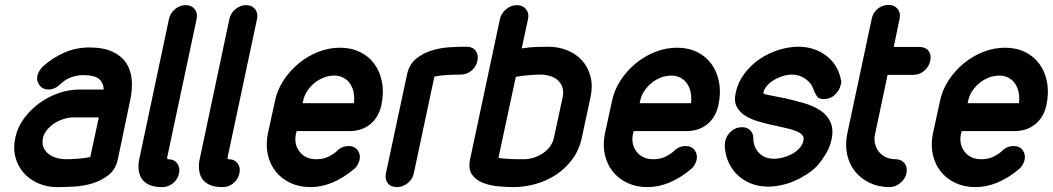

<svg xmlns="http://www.w3.org/2000/svg" viewBox="-20 -755 4304 785"><path d="M404 -389Q403 -416 385 -432Q367 -448 315 -448Q289 -446 268 -438Q247 -430 227 -411Q204 -389 178 -389Q155 -389 141.5 -406.5Q128 -424 133 -446Q135 -455 141 -465Q147 -475 155 -483Q198 -521 245.5 -541Q293 -561 345 -561Q402 -561 439 -544Q476 -527 495.5 -498Q515 -469 518.5 -429.5Q522 -390 512 -344L462 -105Q453 -62 423.5 -39Q394 -16 357 -5Q320 6 281 8Q242 10 214 10Q172 10 136.5 -5.5Q101 -21 77 -48Q53 -75 43 -112.5Q33 -150 43 -194Q52 -235 78 -270.5Q104 -306 140 -332.5Q176 -359 219 -374Q262 -389 304 -389ZM384 -275H280Q262 -275 242 -269Q222 -263 205 -252.5Q188 -242 174.5 -226.5Q161 -211 156 -193Q151 -170 157.5 -153.5Q164 -137 178 -126Q192 -115 211 -109.5Q230 -104 251 -104Q272 -104 299 -106Q326 -108 349 -113Z M667 -104Q692 -104 704.5 -87Q717 -70 712 -47Q707 -22 687.5 -6Q668 10 643 10Q608 10 587.5 -0.5Q567 -11 557.5 -27.5Q548 -44 546.5 -65Q545 -86 550 -107L671 -678Q676 -701 695.5 -717.5Q715 -734 740 -734Q763 -734 776 -717.5Q789 -701 784 -678L664 -114Q662 -104 667 -104Z M914 -104Q939 -104 951.5 -87Q964 -70 959 -47Q954 -22 934.5 -6Q915 10 890 10Q855 10 834.5 -0.5Q814 -11 804.5 -27.5Q795 -44 793.5 -65Q792 -86 797 -107L918 -678Q923 -701 942.5 -717.5Q962 -734 987 -734Q1010 -734 1023 -717.5Q1036 -701 1031 -678L911 -114Q909 -104 914 -104Z M1217 -333H1427Q1430 -356 1426 -376.5Q1422 -397 1411.5 -412.5Q1401 -428 1384.5 -437Q1368 -446 1346 -446Q1324 -446 1303 -437.5Q1282 -429 1265 -415Q1248 -401 1235.5 -382Q1223 -363 1219 -341ZM1358 -138Q1369 -149 1381 -153.5Q1393 -158 1405 -158Q1430 -158 1442.5 -140.5Q1455 -123 1450 -101Q1448 -93 1443 -83Q1438 -73 1429 -65Q1340 10 1249 10Q1204 10 1167.5 -7Q1131 -24 1107.5 -53.5Q1084 -83 1075 -122.5Q1066 -162 1075 -208L1104 -341Q1113 -386 1139 -426Q1165 -466 1201.5 -496Q1238 -526 1281.5 -543Q1325 -560 1370 -560Q1416 -560 1452.5 -542Q1489 -524 1511.5 -492.5Q1534 -461 1542 -418Q1550 -375 1539 -324Q1528 -275 1493.5 -247Q1459 -219 1408 -219H1193L1190 -208Q1181 -165 1205 -134.5Q1229 -104 1273 -104Q1303 -104 1325 -115.5Q1347 -127 1358 -138Z M1672 -47Q1667 -22 1646.5 -6Q1626 10 1603 10Q1578 10 1565.5 -6Q1553 -22 1558 -47L1644 -450Q1653 -492 1681.5 -515Q1710 -538 1746.5 -549Q1783 -560 1821 -562Q1859 -564 1887 -564Q1912 -564 1924.5 -548Q1937 -532 1932 -507Q1927 -482 1907.5 -466Q1888 -450 1863 -450Q1840 -450 1811 -448.5Q1782 -447 1756 -442Z M2359 -193Q2348 -141 2319.5 -103Q2291 -65 2252.5 -40Q2214 -15 2169 -2.5Q2124 10 2079 10Q2049 10 2014.5 6.5Q1980 3 1952 -8.5Q1924 -20 1909 -42.5Q1894 -65 1902 -104L2024 -677Q2029 -700 2049 -717Q2069 -734 2094 -734Q2117 -734 2130.5 -717.5Q2144 -701 2139 -678L2113 -557Q2143 -562 2170.5 -563Q2198 -564 2220 -564Q2263 -564 2299 -549.5Q2335 -535 2359.5 -508Q2384 -481 2394 -443.5Q2404 -406 2395 -361ZM2281 -360Q2285 -382 2279 -399Q2273 -416 2260 -427.5Q2247 -439 2228 -444.5Q2209 -450 2188 -450Q2168 -450 2140 -447.5Q2112 -445 2089 -441L2018 -110Q2026 -108 2041 -106.5Q2056 -105 2072.5 -104.5Q2089 -104 2103 -104Q2117 -104 2122 -104Q2142 -104 2162.5 -110.5Q2183 -117 2200 -128.5Q2217 -140 2229 -156.5Q2241 -173 2245 -193Z M2595 -333H2805Q2808 -356 2804 -376.5Q2800 -397 2789.5 -412.5Q2779 -428 2762.5 -437Q2746 -446 2724 -446Q2702 -446 2681 -437.5Q2660 -429 2643 -415Q2626 -401 2613.5 -382Q2601 -363 2597 -341ZM2736 -138Q2747 -149 2759 -153.5Q2771 -158 2783 -158Q2808 -158 2820.5 -140.5Q2833 -123 2828 -101Q2826 -93 2821 -83Q2816 -73 2807 -65Q2718 10 2627 10Q2582 10 2545.5 -7Q2509 -24 2485.5 -53.5Q2462 -83 2453 -122.5Q2444 -162 2453 -208L2482 -341Q2491 -386 2517 -426Q2543 -466 2579.5 -496Q2616 -526 2659.5 -543Q2703 -560 2748 -560Q2794 -560 2830.5 -542Q2867 -524 2889.5 -492.5Q2912 -461 2920 -418Q2928 -375 2917 -324Q2906 -275 2871.5 -247Q2837 -219 2786 -219H2571L2568 -208Q2559 -165 2583 -134.5Q2607 -104 2651 -104Q2681 -104 2703 -115.5Q2725 -127 2736 -138Z M3418 -430Q3420 -425 3419.5 -418.5Q3419 -412 3417 -407Q3412 -385 3393.5 -367.5Q3375 -350 3349 -350Q3328 -350 3321 -360Q3314 -370 3307 -386L3308 -385Q3305 -392 3301.5 -400Q3298 -408 3293 -414Q3279 -431 3259.5 -440.5Q3240 -450 3218 -450Q3200 -450 3180.5 -444Q3161 -438 3144.5 -428Q3128 -418 3116 -404.5Q3104 -391 3101 -376Q3100 -371 3117 -367.5Q3134 -364 3160 -359Q3168 -357 3175.5 -356Q3183 -355 3191 -353Q3230 -344 3268 -333Q3306 -322 3334 -303.5Q3362 -285 3375.5 -255.5Q3389 -226 3379 -181Q3376 -167 3369.5 -151.5Q3363 -136 3354.5 -122.5Q3346 -109 3337.5 -97.5Q3329 -86 3323 -79Q3304 -59 3279.5 -43Q3255 -27 3228.5 -15.5Q3202 -4 3174 2Q3146 8 3121 8Q3081 8 3048.5 -5.5Q3016 -19 2992.5 -42.5Q2969 -66 2956 -98Q2943 -130 2943 -167L2944 -166Q2944 -175 2945 -178Q2950 -201 2969 -218Q2988 -235 3014 -235Q3034 -235 3047 -222.5Q3060 -210 3060 -190Q3060 -154 3083 -130Q3106 -106 3144 -106Q3163 -106 3183 -111.5Q3203 -117 3220 -126.5Q3237 -136 3249.5 -150Q3262 -164 3265 -181Q3268 -194 3260 -203Q3252 -212 3236.5 -218.5Q3221 -225 3199.5 -230Q3178 -235 3155 -240Q3122 -247 3089 -256Q3056 -265 3031 -279.5Q3006 -294 2993 -317Q2980 -340 2988 -376Q2997 -419 3023.5 -454Q3050 -489 3086 -513.5Q3122 -538 3164 -551Q3206 -564 3245 -564Q3278 -564 3307.5 -554Q3337 -544 3360 -526Q3383 -508 3398 -483Q3413 -458 3418 -429Z M3544 -678Q3549 -703 3568.5 -719Q3588 -735 3613 -735Q3636 -735 3649.5 -719Q3663 -703 3658 -678L3634 -563H3739Q3764 -563 3776.5 -547Q3789 -531 3783 -505Q3778 -482 3758.5 -465.5Q3739 -449 3714 -449H3609L3558 -208Q3553 -187 3557.5 -168Q3562 -149 3573.5 -134.5Q3585 -120 3602.5 -112Q3620 -104 3642 -104Q3665 -104 3678 -87.5Q3691 -71 3686 -46Q3681 -23 3660.5 -6.5Q3640 10 3617 10Q3572 10 3535.5 -7.5Q3499 -25 3475.5 -54.5Q3452 -84 3443.5 -123.5Q3435 -163 3444 -208Z M3936 -333H4146Q4149 -356 4145 -376.5Q4141 -397 4130.5 -412.5Q4120 -428 4103.5 -437Q4087 -446 4065 -446Q4043 -446 4022 -437.5Q4001 -429 3984 -415Q3967 -401 3954.5 -382Q3942 -363 3938 -341ZM4077 -138Q4088 -149 4100 -153.5Q4112 -158 4124 -158Q4149 -158 4161.5 -140.5Q4174 -123 4169 -101Q4167 -93 4162 -83Q4157 -73 4148 -65Q4059 10 3968 10Q3923 10 3886.5 -7Q3850 -24 3826.5 -53.5Q3803 -83 3794 -122.5Q3785 -162 3794 -208L3823 -341Q3832 -386 3858 -426Q3884 -466 3920.5 -496Q3957 -526 4000.5 -543Q4044 -560 4089 -560Q4135 -560 4171.5 -542Q4208 -524 4230.5 -492.5Q4253 -461 4261 -418Q4269 -375 4258 -324Q4247 -275 4212.5 -247Q4178 -219 4127 -219H3912L3909 -208Q3900 -165 3924 -134.5Q3948 -104 3992 -104Q4022 -104 4044 -115.5Q4066 -127 4077 -138Z"/></svg>

Font: VDS
Style: Bold Italic
Weight: 700
Designer: artmaker
Foundry: artmaker
Version: Version 1.000 2009 initial release